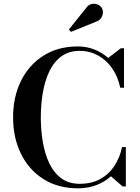

<svg xmlns="http://www.w3.org/2000/svg" viewBox="-20 -1012 761 1042"><path d="M402.5 10Q295 10 216 -40Q137 -90 94 -177Q51 -264 51 -375Q51 -486.5 94 -573.2Q137 -660 216 -710Q295 -760 402.5 -760Q450 -760 492 -743.5Q534 -727 567 -697.5L635.5 -750H653V-536H632.5Q620 -596.5 588.5 -641.5Q557 -686.5 511.8 -711.2Q466.5 -736 412.5 -736Q353 -736 312.2 -705.5Q271.5 -675 247.2 -623.5Q223 -572 212.2 -507.5Q201.5 -443 201.5 -375Q201.5 -307 212.2 -242.5Q223 -178 247.2 -126.5Q271.5 -75 312.2 -44.8Q353 -14.5 412.5 -14.5Q478 -14.5 525.2 -41Q572.5 -67.5 601.8 -113Q631 -158.5 642.5 -214H663V0H645.5L582 -55.5Q549 -25 503.2 -7.5Q457.5 10 402.5 10ZM365 -839 354 -852 446.5 -967.5Q459 -986 476.2 -990Q493.5 -994 508.8 -988Q524 -982 531.5 -970.5Q544 -951 535 -926.2Q526 -901.5 499.5 -893.5Z"/></svg>

Font: Bodoni Moda SemiBold
Style: Regular
Weight: 600
Designer: Owen Earl
Foundry: indestructible type
Version: Version 2.005; ttfautohint (v1.8.4.7-5d5b)